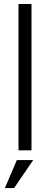

<svg xmlns="http://www.w3.org/2000/svg" viewBox="-20 -750 249 958"><path d="M72.3 0V-730H137.2V0ZM4.4 188.5 64 48.8H145.5L50.3 188.5Z"/></svg>

Font: Now
Style: Regular
Weight: 400
Designer: Alfredo Marco Pradil
Foundry: Alfredo Marco Pradil
Version: Version 1.200;hotconv 1.0.109;makeotfexe 2.5.65596